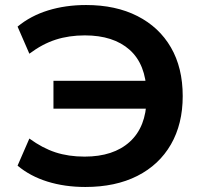

<svg xmlns="http://www.w3.org/2000/svg" viewBox="-20 -735 815 765"><path d="M320 10Q238 10 169 -11.5Q100 -33 50 -75L97 -183Q149 -145 201 -128Q253 -111 317 -111Q432 -111 497 -170Q562 -229 564 -340L593 -302H193V-413H593L564 -366Q561 -479 496.5 -536.5Q432 -594 318 -594Q255 -594 202 -577Q149 -560 97 -521L50 -629Q102 -672 171.5 -693.5Q241 -715 323 -715Q441 -715 527.5 -671Q614 -627 661 -546Q708 -465 708 -352Q708 -241 661 -159.5Q614 -78 527 -34Q440 10 320 10Z"/></svg>

Font: Nunito Sans 10pt SemiExpanded
Style: Bold
Weight: 700
Width: 6
Designer: Vernon Adams
Foundry: Vernon Adams
Version: Version 3.101;gftools[0.9.27]